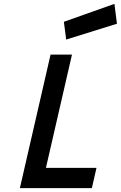

<svg xmlns="http://www.w3.org/2000/svg" viewBox="-20 -975 626 995"><path d="M83 0 242 -692H353L218 -105H480L456 0ZM573 -955 586 -852 323 -770 311 -862Z"/></svg>

Font: Panefresco 750wt
Style: Italic
Weight: 750
Foundry: Campivisivi & Chank Co
Version: Version 1.000